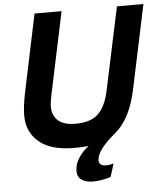

<svg xmlns="http://www.w3.org/2000/svg" viewBox="-61 -783 880 1040"><g transform="rotate(-5 379.0 -263.0)"><path d="M663 -280Q630 -117 544 -46Q442 38 442 93Q442 123 482 123Q501 123 522 116L499 188Q449 204 401 204Q365 204 341.5 188.5Q318 173 318 140Q318 72 395 10Q364 14 318 14Q190 14 126 -40.5Q62 -95 62 -184Q62 -233 78 -311L166 -730H313L220 -290Q210 -243 210 -219Q210 -172 240.5 -144Q271 -116 336 -116Q419 -116 460 -156Q501 -196 519 -283L614 -730H758Z"/></g></svg>

Font: Nacelle Bold
Style: Italic
Weight: 700
Italic angle: -12°
Designer: Sora Sagano
Foundry: Sora Sagano
Version: Version 1.000;FEAKit 1.0